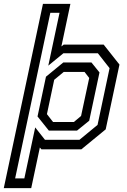

<svg xmlns="http://www.w3.org/2000/svg" viewBox="-68 -770 654 990"><path d="M-48.5 200 153.5 -750H295L248.5 -530.5L260.5 -540H466.5L548 -437L477 -103L351.5 0H145.5L137.5 -9.5L93 200ZM205.5 -141H313L350 -172L392 -368L368 -399H260.5L211.5 -358.5L174 -181.5ZM10 150H57.5L113.5 -113L164 -49H341.5L435 -126L497 -418.5L436.5 -495.5H259L181 -431.5L239 -704H191.5ZM184 -96.5 125.5 -169.5 169 -374.5 258.5 -448H403.5L445 -396.5L392 -147.5L329 -96.5Z"/></svg>

Font: Tourney Medium
Style: Italic
Weight: 500
Italic angle: -12°
Version: Version 1.015